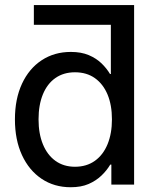

<svg xmlns="http://www.w3.org/2000/svg" viewBox="-20 -748 630 778"><path d="M474.6 -647.5H117.2V-727.5H523.4ZM266.6 10.7Q199.7 10.7 148.7 -23.4Q97.7 -57.6 69.1 -119.4Q40.5 -181.2 40.5 -264.2Q40.5 -347.2 69.1 -408.7Q97.7 -470.2 148.9 -503.9Q200.2 -537.6 267.1 -537.6Q309.1 -537.6 339.6 -524.7Q370.1 -511.7 391.1 -491.5Q412.1 -471.2 425.8 -448.2H429.2V-727.5H523.4V0H431.2V-81.1H426.8Q412.6 -57.1 390.9 -36.4Q369.1 -15.6 338.9 -2.4Q308.6 10.7 266.6 10.7ZM283.7 -72.3Q330.6 -72.3 364.3 -96.2Q397.9 -120.1 415.8 -163.6Q433.6 -207 433.6 -264.2Q433.6 -322.3 415.8 -365Q397.9 -407.7 364.5 -431.4Q331.1 -455.1 283.7 -455.1Q237.8 -455.1 204.6 -431.9Q171.4 -408.7 153.8 -365.7Q136.2 -322.8 136.2 -264.2Q136.2 -206.1 154.1 -162.8Q171.9 -119.6 205.1 -95.9Q238.3 -72.3 283.7 -72.3Z"/></svg>

Font: Inter Cardless Tabular
Style: Regular
Weight: 400
Designer: Rasmus Andersson
Foundry: rsms
Version: Version 4.000;git-4fc901f